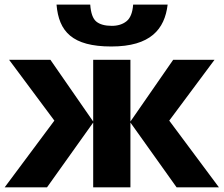

<svg xmlns="http://www.w3.org/2000/svg" viewBox="-22 -806 962 826"><path d="M550.8 -786.1C548.3 -751.5 538.6 -727.5 522 -714.4C505.4 -701.2 484.4 -694.8 459 -694.8C429.2 -694.8 406.7 -701.2 392.1 -713.4C377.4 -725.6 368.7 -750 366.2 -786.1H221.2C231 -670.4 288.6 -606 457 -606C625.5 -606 686.5 -680.2 699.2 -786.1ZM723.1 -548.8 539.1 -283.2V-548.8H378.9V-283.2L194.8 -548.8H17.1L211.9 -287.1L-2 0H180.2L378.9 -278.8V0H539.1V-278.8L737.8 0H919.9L706.1 -287.1L900.9 -548.8Z"/></svg>

Font: Noto Reveo Sans
Style: Regular
Weight: 800
Designer: Monotype Design Team
Foundry: Monotype Imaging Inc.
Version: Version 2.007